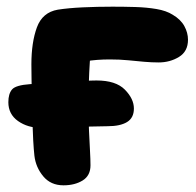

<svg xmlns="http://www.w3.org/2000/svg" viewBox="-20 -545 588 575"><path d="M104 -162Q63 -162 34 -182.5Q5 -203 5 -239Q5 -264 16 -277Q27 -290 70 -293Q87 -294 114 -296Q141 -298 171 -299.5Q201 -301 227.5 -302.5Q254 -304 269 -304Q327 -304 354 -276.5Q381 -249 381 -220Q381 -192 360.5 -179.5Q340 -167 302 -167Q280 -167 251 -166Q222 -165 193.5 -164.5Q165 -164 141 -163Q117 -162 104 -162ZM170 10Q132 10 109.5 -17Q87 -44 83 -79Q81 -97 79.5 -124Q78 -151 77 -183Q76 -215 75.5 -246.5Q75 -278 74.5 -305.5Q74 -333 74 -352Q74 -418 90.5 -463Q107 -508 153 -516Q185 -521 228 -523Q271 -525 317 -525Q351 -525 385 -524Q419 -523 448.5 -518Q478 -513 497 -501Q521 -487 532 -467Q543 -447 543 -426Q543 -391 516 -374.5Q489 -358 455 -358Q434 -358 411.5 -360Q389 -362 364 -364.5Q339 -367 309 -367Q269 -367 237 -361.5Q205 -356 169 -348L253 -415Q251 -390 249 -359.5Q247 -329 246 -295.5Q245 -262 245 -226Q245 -188 246.5 -154.5Q248 -121 249.5 -94Q251 -67 251 -50Q251 -19 227.5 -4.5Q204 10 170 10Z"/></svg>

Font: Shantell Sans ExtraBold
Style: Regular
Weight: 800
Designer: Stephen Nixon, Anya Danilova, Shantell Martin
Foundry: Arrow Type
Version: Version 1.011;[c5ecc13dd]